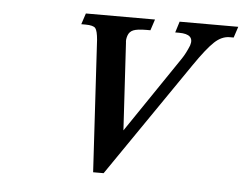

<svg xmlns="http://www.w3.org/2000/svg" viewBox="-39 -455 662 516"><g transform="rotate(5 292.0 -197.5)"><path d="M574.2 -379.4H563.5Q542 -379.4 522.5 -361.1Q502.9 -342.8 470.7 -295.9L257.8 14.2H229.5L209 -341.3Q207 -365.2 201.4 -372.3Q195.8 -379.4 174.3 -379.4H163.1L172.9 -409.2H359.4L349.6 -379.4H338.9Q314.5 -379.4 303.7 -375Q293 -370.6 289.3 -359.6Q285.6 -348.6 287.1 -340.3L300.8 -105L440.4 -311Q450.7 -326.2 459.5 -348.1Q469.7 -379.4 426.8 -379.4H416.5L425.8 -409.2H584Z"/></g></svg>

Font: RIT Rachana
Style: Italic
Weight: 400
Designer: Hussain KH
Version: 1.5.2